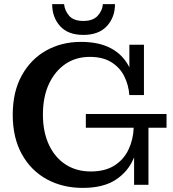

<svg xmlns="http://www.w3.org/2000/svg" viewBox="-20 -900 841 935"><path d="M383 15Q285 15 208 -27Q131 -69 86.5 -149Q42 -229 42 -341Q42 -453 86 -532.5Q130 -612 205 -654Q280 -696 374 -696Q462 -696 520 -665Q578 -634 608 -576Q638 -518 639 -437H610Q606 -487 585 -529Q564 -571 522.5 -597Q481 -623 417 -623Q349 -623 298 -588Q247 -553 218 -490.5Q189 -428 189 -342Q189 -258 218 -195.5Q247 -133 299.5 -99Q352 -65 422 -65Q491 -65 536.5 -93.5Q582 -122 605.5 -171Q629 -220 631 -278H659Q659 -195 631 -129Q603 -63 542.5 -24Q482 15 383 15ZM633 0V-188L659 -278H703V0ZM398 -278V-345H791V-278ZM639 -437 610 -511V-682H681V-437ZM386 -730Q311 -730 272.5 -773Q234 -816 234 -880H292Q295 -849 316.5 -823.5Q338 -798 386 -798Q433 -798 456 -823.5Q479 -849 481 -880H540Q540 -816 500.5 -773Q461 -730 386 -730Z"/></svg>

Font: Montagu Slab 120pt Medium
Style: Regular
Weight: 500
Designer: Florian Karsten
Foundry: Florian Karsten
Version: Version 1.000